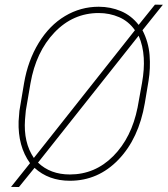

<svg xmlns="http://www.w3.org/2000/svg" viewBox="-20 -749 704 806"><path d="M273.4 9.8Q184.1 9.8 125 -44.4L59.6 36.1L26.4 35.6L106 -64Q54.7 -135.3 58.1 -240.2L61.5 -283.7L81.1 -400.4Q97.2 -494.6 142.3 -568.6Q187.5 -642.6 252.9 -681.6Q318.4 -720.7 394.5 -720.7Q443.8 -720.7 487.5 -702.4Q531.2 -684.1 562 -644.5L630.4 -729.5L663.6 -729L578.1 -622.1Q603.5 -572.8 607.9 -518.1Q612.3 -462.9 603.5 -409.2L587.9 -315.9Q562.5 -167.5 477.3 -78.9Q392.1 9.8 273.4 9.8ZM85 -246.6Q78.1 -150.9 122.1 -85.9L546.4 -622.1Q520 -659.7 480 -677Q439.9 -694.3 394.5 -694.3Q286.6 -694.3 208.7 -612.8Q130.9 -531.2 107.9 -398.9L88.4 -284.7ZM583.5 -505.9Q580.6 -557.1 562 -599.1L139.6 -66.4Q191.4 -16.6 273.4 -16.6Q378.9 -16.6 455.6 -93.8Q532.2 -170.9 557.6 -297.9L576.2 -400.9Q586.4 -458.5 583.5 -505.9Z"/></svg>

Font: Roboto Thin
Style: Italic
Weight: 250
Italic angle: -12°
Designer: Google
Version: Version 2.134; 2016